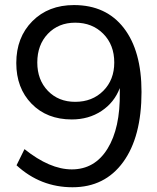

<svg xmlns="http://www.w3.org/2000/svg" viewBox="-20 -749 637 777"><path d="M279.3 -728.5Q409.2 -728.5 481 -635.7Q552.7 -543 552.7 -377Q552.7 -195.3 478.5 -93.3Q404.3 8.8 273.4 8.8Q143.6 8.8 46.9 -80.1L79.1 -145.5Q181.6 -63.5 270.5 -63.5Q363.3 -63.5 415 -147Q466.8 -230.5 464.8 -375V-392.6Q442.4 -334 390.6 -299.8Q338.9 -265.6 270.5 -265.6Q169.9 -265.6 107.9 -329.1Q45.9 -392.6 45.9 -494.1Q45.9 -597.7 110.8 -663.1Q175.8 -728.5 279.3 -728.5ZM130.9 -496.1Q130.9 -425.8 173.8 -381.3Q216.8 -336.9 284.2 -336.9Q353.5 -336.9 397.9 -381.3Q442.4 -425.8 442.4 -496.1Q442.4 -567.4 397.9 -612.3Q353.5 -657.2 284.2 -657.2Q216.8 -657.2 173.8 -612.3Q130.9 -567.4 130.9 -496.1Z"/></svg>

Font: Min Sans
Style: Regular
Weight: 400
Designer: Jinseong-Kim, NotoSansCJK, Nunito
Foundry: Jinseong-Kim
Version: Version 1.400;Glyphs 3.1.2 (3151)